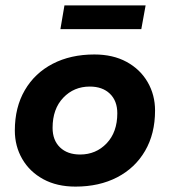

<svg xmlns="http://www.w3.org/2000/svg" viewBox="-20 -682 630 712"><path d="M260 10Q191 10 140.5 -17.5Q90 -45 62.5 -92.5Q35 -140 35 -198Q35 -284 72 -347.5Q109 -411 175.5 -445.5Q242 -480 330 -480Q399 -480 449.5 -452.5Q500 -425 527.5 -377.5Q555 -330 555 -272Q555 -186 518 -122.5Q481 -59 414.5 -24.5Q348 10 260 10ZM277 -109Q336 -109 375.5 -150.5Q415 -192 415 -262Q415 -308 387.5 -334.5Q360 -361 313 -361Q254 -361 214.5 -319.5Q175 -278 175 -208Q175 -162 202.5 -135.5Q230 -109 277 -109ZM204 -574 219 -662H520L504 -574Z"/></svg>

Font: Gantari
Style: Bold Italic
Weight: 700
Italic angle: -10°
Designer: Anugrah Pasau
Foundry: Lafontype
Version: Version 1.000; ttfautohint (v1.8.4.7-5d5b)